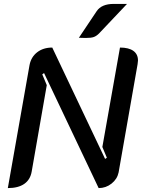

<svg xmlns="http://www.w3.org/2000/svg" viewBox="-20 -952 725 981"><path d="M131 -620Q139 -661 170 -685Q201 -709 247 -709L517 -140L526 -146L503 -201L593 -709Q638 -709 661.5 -692Q685 -675 685 -643Q685 -638 683 -624L586 -71Q579 -37 550 -14Q521 9 484 9L205 -579L196 -572L219 -517L142 -76Q135 -34 104 -12.5Q73 9 20 9ZM474 -895Q499 -932 561 -932H629L486 -781Q473 -768 459.5 -763Q446 -758 418 -758Q397 -758 383 -759Z"/></svg>

Font: K2D Medium
Style: Italic
Weight: 500
Italic angle: -10°
Designer: Katatrad Aksorn Co.,Ltd.
Foundry: Cadson Demak Co.,Ltd.
Version: Version 1.000; ttfautohint (v1.6)